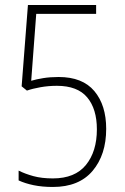

<svg xmlns="http://www.w3.org/2000/svg" viewBox="-20 -734 495 763"><path d="M213 -428Q308 -428 355 -372Q402 -316 402 -222Q402 -119 348 -55Q294 9 190 9Q148 9 114 2Q80 -5 54 -17V-56Q80 -43 113 -34Q146 -25 190 -25Q278 -25 321.5 -78.5Q365 -132 365 -220Q365 -301 326.5 -347Q288 -393 206 -393Q173 -393 141.5 -387.5Q110 -382 87 -374L66 -391L91 -714H362V-679H124L104 -413Q124 -419 151.5 -423.5Q179 -428 213 -428Z"/></svg>

Font: Noto Sans Sinhala Condensed ExtraLight
Style: Regular
Weight: 200
Width: 3
Designer: Jelle Bosma - Monotype Design Team
Foundry: Monotype Imaging Inc.
Version: Version 2.006; ttfautohint (v1.8.4.7-5d5b)